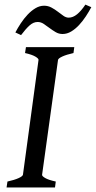

<svg xmlns="http://www.w3.org/2000/svg" viewBox="-20 -822 420 842"><path d="M302.2 -589.4Q271.5 -582.5 253.4 -574.2Q235.4 -565.9 234.4 -559.1L164.6 -55.7Q163.6 -49.8 178.2 -41.3Q192.9 -32.7 224.6 -25.9L221.2 0H8.8L12.7 -25.9Q43.5 -32.7 61.3 -40.8Q79.1 -48.8 80.6 -55.7L148.9 -559.1Q149.9 -564.9 135.3 -573.7Q120.6 -582.5 89.8 -589.4L93.8 -615.2H305.7ZM380.4 -790.5Q370.1 -771 356.4 -750.2Q342.8 -729.5 326.7 -712.2Q310.5 -694.8 292.2 -683.8Q273.9 -672.9 254.4 -672.9Q237.8 -672.9 223.9 -681.2Q210 -689.5 197 -699.2Q184.1 -709 171.6 -717.3Q159.2 -725.6 145 -725.6Q126.5 -725.6 109.6 -710.4Q92.8 -695.3 72.3 -668L47.4 -679.7Q57.6 -699.2 71.3 -720Q85 -740.7 101.1 -757.8Q117.2 -774.9 135.5 -785.9Q153.8 -796.9 173.3 -796.9Q190.9 -796.9 205.8 -788.8Q220.7 -780.8 233.6 -770.8Q246.6 -760.7 258.1 -752.7Q269.5 -744.6 281.2 -744.6Q299.8 -744.6 317.9 -759.3Q335.9 -773.9 354.5 -801.8Z"/></svg>

Font: Gentium Book Basic
Style: Italic
Weight: 400
Italic angle: -8°
Designer: J. Victor Gaultney and Annie Olsen
Foundry: SIL International
Version: Version 1.102; 2013; Maintenance release